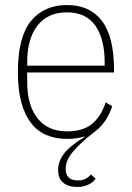

<svg xmlns="http://www.w3.org/2000/svg" viewBox="-20 -540 524 763"><path d="M288 203Q251 203 231 186Q211 169 211 137Q211 102 233.5 71.5Q256 41 315 5V2Q286 12 246 12Q201 12 164.5 -3.5Q128 -19 103 -51.5Q78 -84 64.5 -134Q51 -184 51 -254Q51 -393 103 -456.5Q155 -520 246 -520Q337 -520 385 -457Q433 -394 433 -264V-252H88V-216Q88 -122 129 -70Q170 -18 246 -18Q309 -18 345 -47Q381 -76 400 -133L426 -118Q405 -55 362 -21Q327 6 304 27.5Q281 49 267 66.5Q253 84 247 99.5Q241 115 241 131Q241 177 290 177Q323 177 341 153L360 170Q350 185 330.5 194Q311 203 288 203ZM396 -279V-292Q396 -386 358.5 -438.5Q321 -491 246 -491Q170 -491 129 -438.5Q88 -386 88 -292V-279Z"/></svg>

Font: IBM Plex Sans Condensed ExtraLight
Style: Regular
Weight: 200
Width: 3
Designer: Mike Abbink, Paul van der Laan, Pieter van Rosmalen
Foundry: Bold Monday
Version: Version 1.3